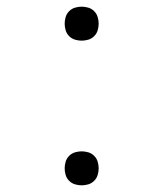

<svg xmlns="http://www.w3.org/2000/svg" viewBox="-20 -548 490 576"><path d="M225 -426Q215 -426 205 -429Q195 -432 187.5 -439.5Q180 -447 177 -457Q174 -467 174 -477Q174 -487 177 -497Q180 -507 187.5 -514.5Q195 -522 205 -525Q215 -528 225 -528Q235 -528 245 -525Q255 -522 262.5 -514.5Q270 -507 273 -497Q276 -487 276 -477Q276 -467 273 -457Q270 -447 262.5 -439.5Q255 -432 245 -429Q235 -426 225 -426ZM225 8Q215 8 205 5Q195 2 187.5 -5.5Q180 -13 177 -23Q174 -33 174 -43Q174 -53 177 -63Q180 -73 187.5 -80.5Q195 -88 205 -91Q215 -94 225 -94Q235 -94 245 -91Q255 -88 262.5 -80.5Q270 -73 273 -63Q276 -53 276 -43Q276 -33 273 -23Q270 -13 262.5 -5.5Q255 2 245 5Q235 8 225 8Z"/></svg>

Font: Zed Sans Extralight Extended
Style: Regular
Weight: 200
Width: 7
Designer: Belleve Invis
Foundry: Belleve Invis
Version: Version 1.0.0; ttfautohint (v1.8.4)